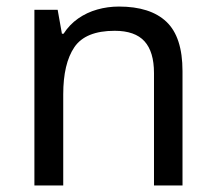

<svg xmlns="http://www.w3.org/2000/svg" viewBox="-20 -566 658 586"><path d="M343 -546Q439 -546 488 -499.5Q537 -453 537 -349V0H450V-343Q450 -408 421 -440Q392 -472 330 -472Q241 -472 207 -422Q173 -372 173 -278V0H85V-536H156L169 -463H174Q192 -491 218.5 -509.5Q245 -528 277 -537Q309 -546 343 -546Z"/></svg>

Font: Noto Sans Devanagari
Style: Regular
Weight: 400
Designer: Jelle Bosma - Monotype Design Team
Foundry: Monotype Imaging Inc.
Version: Version 2.003